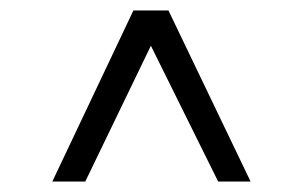

<svg xmlns="http://www.w3.org/2000/svg" viewBox="-20 -720 579 367"><path d="M235 -700H302L459 -373H397ZM235 -700H301L143 -373H80Z"/></svg>

Font: Oak Sans Light
Style: Regular
Weight: 400
Designer: Erik Kennedy, Walven
Foundry: Erik Kennedy, Walven
Version: Version 1.100;Glyphs 3.1.2 (3151)